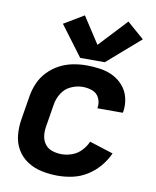

<svg xmlns="http://www.w3.org/2000/svg" viewBox="-87 -847 750 922"><g transform="rotate(10 288.0 -386.0)"><path d="M258 8Q294 8 330.5 0Q367 -8 400 -28.5Q433 -49 458 -78.5Q483 -108 499 -143L383 -180Q373 -156 353.5 -135.5Q334 -115 308.5 -106Q283 -97 258 -97Q235 -97 213 -104Q191 -111 177.5 -128.5Q164 -146 161 -168.5Q158 -191 162 -215L180 -325Q184 -353 200.5 -380Q217 -407 245.5 -420Q274 -433 303 -433Q328 -433 350.5 -424.5Q373 -416 383.5 -394Q394 -372 390 -347L389 -344H513Q514 -347 515 -351Q520 -385 512 -417.5Q504 -450 483 -474.5Q462 -499 433 -513.5Q404 -528 370.5 -533Q337 -538 303 -538Q270 -538 236.5 -531.5Q203 -525 171.5 -508.5Q140 -492 115 -465.5Q90 -439 76.5 -407Q63 -375 58 -342L40 -232Q33 -192 36.5 -152.5Q40 -113 59 -81Q78 -49 109.5 -28.5Q141 -8 179.5 0Q218 8 258 8ZM266 -568H386L547 -708L464 -780L337 -644L253 -773L156 -715Z"/></g></svg>

Font: Iosevka Sparkle
Style: Bold Italic
Weight: 700
Italic angle: -9°
Designer: Belleve Invis
Foundry: Belleve Invis
Version: Version 4.5.0; ttfautohint (v1.8.3)